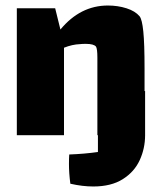

<svg xmlns="http://www.w3.org/2000/svg" viewBox="-20 -490 586 696"><path d="M506 -160V0Q506 48 486.5 90.5Q467 133 425 159.5Q383 186 318 186Q279 186 235 176Q230 138 230 105Q230 82 231 70Q286 68 335 61V0H333V-240V-281Q333 -313 328 -321Q320 -331 291 -331Q277 -331 270 -330Q242 -329 212 -317V0H41V-460H180L199 -383Q271 -470 371 -470Q407 -470 438.5 -460Q470 -450 486 -431Q495 -420 499.5 -376Q504 -332 504 -242V-160Z"/></svg>

Font: Lalezar
Style: Regular
Weight: 400
Designer: Borna Izadpanah
Foundry: Borna Izadpanah
Version: Version 1.004